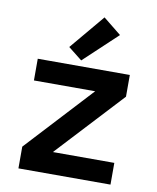

<svg xmlns="http://www.w3.org/2000/svg" viewBox="-86 -846 749 914"><g transform="rotate(10 288.0 -389.5)"><path d="M66 0H511V-105H214L511 -425V-530H66V-425H362L66 -105ZM271 -558 432 -709 345 -779 204 -611Z"/></g></svg>

Font: Iosevka Sparkle
Style: Bold
Weight: 700
Designer: Belleve Invis
Foundry: Belleve Invis
Version: Version 4.5.0; ttfautohint (v1.8.3)